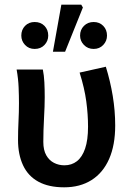

<svg xmlns="http://www.w3.org/2000/svg" viewBox="-20 -788 561 820"><path d="M254 12Q188 12 144 -12Q100 -36 78.5 -82Q57 -128 57 -190Q57 -230 59 -269.5Q61 -309 61 -348Q61 -378 59.5 -415Q58 -452 51 -491H163Q168 -466 169.5 -436.5Q171 -407 171 -373Q171 -337 168 -283Q165 -229 165 -182Q165 -147 177.5 -125Q190 -103 210.5 -92.5Q231 -82 255 -82Q286 -82 308.5 -99.5Q331 -117 343.5 -153.5Q356 -190 356 -247Q356 -299 348.5 -355Q341 -411 320 -478L432 -503Q451 -442 461.5 -378.5Q472 -315 472 -252Q472 -168 446 -109Q420 -50 371 -19Q322 12 254 12ZM128 -579Q103 -579 87 -596Q71 -613 71 -636Q71 -661 87 -677.5Q103 -694 128 -694Q154 -694 170 -677.5Q186 -661 186 -636Q186 -613 170 -596Q154 -579 128 -579ZM380 -579Q355 -579 338.5 -596Q322 -613 322 -636Q322 -661 338.5 -677.5Q355 -694 380 -694Q405 -694 421 -677.5Q437 -661 437 -636Q437 -613 421 -596Q405 -579 380 -579ZM206 -567 242 -768H327L334 -756L258 -567Z"/></svg>

Font: Source Sans 3 SemiBold
Style: Regular
Weight: 600
Designer: Paul D. Hunt
Foundry: Adobe
Version: Version 3.046;hotconv 1.0.118;makeotfexe 2.5.65603